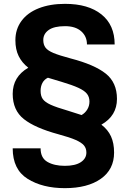

<svg xmlns="http://www.w3.org/2000/svg" viewBox="-20 -854 680 998"><path d="M317 124Q201 124 123.5 75.5Q46 27 46 -83H191Q191 -33 226.5 -12.5Q262 8 317 8Q371 8 400 -11Q429 -30 429 -61Q429 -83 416.5 -98Q404 -113 373.5 -126.5Q343 -140 284 -156Q162 -189 104 -235Q46 -281 46 -366Q46 -455 127 -502Q94 -528 77 -562.5Q60 -597 60 -645Q60 -702 91.5 -745Q123 -788 181.5 -811Q240 -834 318 -834Q439 -834 507.5 -779Q576 -724 576 -623H432Q432 -665 402 -691.5Q372 -718 318 -718Q261 -718 233 -698Q205 -678 205 -646Q205 -622 216.5 -606.5Q228 -591 258 -578.5Q288 -566 348 -550Q471 -518 529.5 -471.5Q588 -425 588 -340Q588 -252 507 -206Q541 -180 557 -145Q573 -110 573 -61Q573 27 504 75.5Q435 124 317 124ZM404 -256Q423 -267 434 -285.5Q445 -304 445 -326Q445 -350 432 -366.5Q419 -383 387.5 -397.5Q356 -412 299 -429L229 -450Q210 -441 200.5 -423Q191 -405 191 -382Q191 -355 202.5 -339Q214 -323 243.5 -309.5Q273 -296 335 -278Z"/></svg>

Font: Freesentation 8 ExtraBold
Style: Regular
Weight: 800
Designer: glyphs from Roboto by Christian Robertson / Hangul glyphs from Noto Sans CJK(Source Han Sans) by Jang Soo-young and Kang
Foundry: PT&
Version: Version 2.001